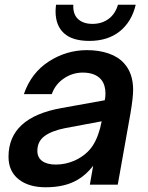

<svg xmlns="http://www.w3.org/2000/svg" viewBox="-20 -781 626 812"><path d="M16 -118Q16 -284 240 -324L423 -357Q426 -368 426 -386Q426 -421 409 -443Q384 -474 330 -474Q287 -474 250.5 -449.5Q214 -425 199 -383H81Q112 -473 186.5 -521Q261 -569 348 -569Q398 -569 439 -555Q480 -541 505 -513Q543 -471 543 -401Q543 -369 532 -303L478 0H360L374 -80Q344 -41 307 -20Q254 11 173 11Q101 11 58.5 -23Q16 -57 16 -118ZM296 -102Q347 -126 372.5 -165.5Q398 -205 410 -268L255 -239Q199 -228 168.5 -205.5Q138 -183 138 -143Q138 -115 158.5 -100Q179 -85 216 -85Q257 -85 296 -102ZM215 -733Q215 -743 217 -761H290Q288 -721 310 -700.5Q332 -680 371 -680Q410 -680 438.5 -700.5Q467 -721 479 -761H554Q537 -689 486.5 -648.5Q436 -608 358 -608Q286 -608 250.5 -640.5Q215 -673 215 -733Z"/></svg>

Font: Open Sauce One SemiBold Italic
Style: Regular
Weight: 600
Italic angle: -10°
Designer: Alfredo Marco Pradil
Foundry: Creative Sauce Fz LLC
Version: Version 1.477